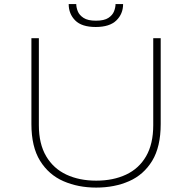

<svg xmlns="http://www.w3.org/2000/svg" viewBox="-20 -882 915 914"><path d="M438 11Q352 11 282 -19.5Q212 -50 170.8 -116.5Q129.5 -183 129.5 -291.5V-700H165V-286Q165 -197 199.8 -138.2Q234.5 -79.5 296 -50.8Q357.5 -22 438 -22Q519 -22 580.2 -50.8Q641.5 -79.5 675.5 -138.2Q709.5 -197 709.5 -286V-700H745V-291.5Q745 -183 704.5 -116.5Q664 -50 594.5 -19.5Q525 11 438 11ZM435.5 -753.5Q369 -753.5 338 -784.8Q307 -816 307 -862.5H343Q343 -847 350.2 -828.5Q357.5 -810 377.8 -796.8Q398 -783.5 436.5 -783.5Q476 -783.5 496 -796.8Q516 -810 523 -828.5Q530 -847 530 -862.5H566Q566 -816 534 -784.8Q502 -753.5 435.5 -753.5Z"/></svg>

Font: Trispace SemiExpanded Thin
Style: Regular
Weight: 100
Width: 6
Designer: Tyler Finck
Foundry: Etcetera Type Company
Version: Version 1.210; ttfautohint (v1.8.3)